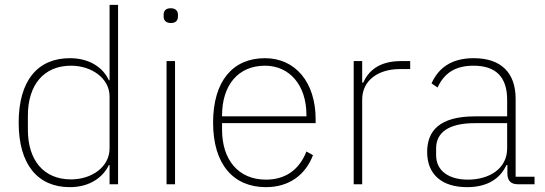

<svg xmlns="http://www.w3.org/2000/svg" viewBox="-20 -760 2247 792"><path d="M432 0H467V-740H432V-429H429C407 -478 353 -520 268 -520C136 -520 57 -428 57 -254C57 -81 136 12 268 12C353 12 406 -31 429 -79H432ZM273 -20C160 -20 95 -99 95 -225V-283C95 -409 160 -489 273 -489C358 -489 432 -437 432 -362V-148C432 -71 358 -20 273 -20Z M685 -665C706 -665 714 -677 714 -691V-700C714 -714 705 -726 684 -726C663 -726 655 -714 655 -700V-691C655 -677 664 -665 685 -665ZM667 0H702V-508H667Z M1077 12C1174 12 1241 -40 1271 -120L1244 -135C1214 -59 1157 -19 1077 -19C963 -19 896 -101 896 -225V-252H1282V-268C1282 -421 1198 -520 1073 -520C940 -520 859 -425 859 -254C859 -82 943 12 1077 12ZM1073 -489C1175 -489 1244 -408 1244 -286V-280H896V-284C896 -408 962 -489 1073 -489Z M1474 0V-349C1474 -432 1545 -475 1628 -475H1672V-508H1634C1543 -508 1500 -467 1478 -419H1474V-508H1439V0Z M2185 0V-31H2107V-352C2107 -460 2047 -520 1934 -520C1840 -520 1788 -478 1760 -416L1785 -399C1813 -460 1860 -489 1933 -489C2024 -489 2072 -444 2072 -348V-280H1939C1793 -280 1742 -220 1742 -133C1742 -41 1802 12 1907 12C1995 12 2045 -27 2069 -79H2073V-42C2074 -15 2087 0 2116 0ZM1910 -19C1833 -19 1779 -54 1779 -120V-148C1779 -211 1827 -252 1939 -252H2072V-148C2072 -64 1998 -19 1910 -19Z"/></svg>

Font: IBM Plex Thai Looped ExtraLight
Style: Regular
Weight: 200
Designer: Mike Abbink, Paul van der Laan, Pieter van Rosmalen, Ben Mitchell, Mark Frömberg
Foundry: Bold Monday
Version: Version 1.0